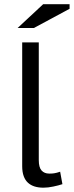

<svg xmlns="http://www.w3.org/2000/svg" viewBox="-20 -872 348 904"><path d="M63 0ZM162.6 -118.2Q162.6 -83.5 175.8 -69.1Q189 -54.7 211.4 -54.7Q218.3 -54.7 223.9 -54.9Q229.5 -55.2 235.4 -56.2Q241.2 -57.1 247.8 -58.8Q254.4 -60.5 263.2 -63.5L273.9 -4.9Q265.1 -2 253.9 1Q242.7 3.9 231 6.3Q219.2 8.8 207.3 10.3Q195.3 11.7 184.6 11.7Q161.6 11.7 143.3 6.1Q125 0.5 111.8 -11.5Q98.6 -23.4 91.6 -42.7Q84.5 -62 84.5 -89.4V-672.4H162.6ZM183.1 -852.1H307.6V-830.6L139.6 -740.2H63Z"/></svg>

Font: PT Astra Sans
Style: Regular
Weight: 400
Designer: A.Korolkova, I. Chaeva
Foundry: ParaType Ltd
Version: Version 1.001; ttfautohint (v1.6)